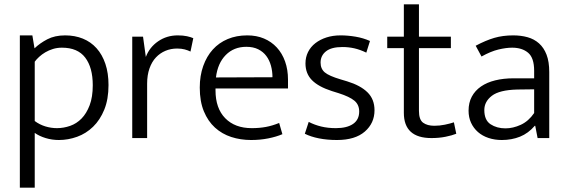

<svg xmlns="http://www.w3.org/2000/svg" viewBox="-20 -640 2630 890"><path d="M253 9Q221 9 191.5 0Q162 -9 141 -24V230H72V-476H130L140 -416Q165 -440 199.5 -458Q234 -476 282 -476Q327 -476 364 -461Q401 -446 427.5 -416.5Q454 -387 468.5 -344Q483 -301 483 -246Q483 -180 463.5 -132Q444 -84 411.5 -52.5Q379 -21 337.5 -6Q296 9 253 9ZM267 -419Q245 -419 225.5 -413Q206 -407 190 -397.5Q174 -388 161.5 -376.5Q149 -365 141 -354V-79Q164 -62 190.5 -54Q217 -46 244 -46Q275 -46 305 -56.5Q335 -67 358 -90.5Q381 -114 395.5 -152Q410 -190 410 -245Q410 -327 375 -373Q340 -419 267 -419Z M593 0V-470H643L656 -376Q673 -421 713 -448.5Q753 -476 804 -476Q829 -476 847 -472Q865 -468 876 -463L863 -401Q851 -407 836 -411Q821 -415 801 -415Q772 -415 747 -404.5Q722 -394 703 -374Q684 -354 673 -323Q662 -292 662 -252V0Z M1315 -230H979V-221Q979 -138 1024 -92Q1069 -46 1147 -46Q1182 -46 1212 -51.5Q1242 -57 1274 -70L1289 -18Q1261 -6 1223.5 1.5Q1186 9 1144 9Q1095 9 1052 -5Q1009 -19 976.5 -48.5Q944 -78 925 -124Q906 -170 906 -234Q906 -289 922 -334Q938 -379 966.5 -410.5Q995 -442 1035.5 -459Q1076 -476 1126 -476Q1169 -476 1203.5 -461.5Q1238 -447 1263 -420Q1288 -393 1301.5 -355Q1315 -317 1315 -271ZM1243 -282Q1243 -310 1236 -335.5Q1229 -361 1214.5 -380.5Q1200 -400 1177 -411.5Q1154 -423 1122 -423Q1064 -423 1026.5 -385Q989 -347 981 -281Z M1678 -396Q1649 -410 1622.5 -416Q1596 -422 1567 -422Q1516 -422 1491 -402Q1466 -382 1466 -350Q1466 -321 1485.5 -304.5Q1505 -288 1559 -272L1589 -263Q1651 -244 1683.5 -212Q1716 -180 1716 -129Q1716 -69 1671 -30Q1626 9 1542 9Q1497 9 1459 1.5Q1421 -6 1393 -20L1411 -75Q1438 -61 1469 -53.5Q1500 -46 1537 -46Q1588 -46 1616.5 -65.5Q1645 -85 1645 -123Q1645 -155 1622.5 -173.5Q1600 -192 1550 -208L1518 -218Q1456 -238 1426 -268.5Q1396 -299 1396 -346Q1396 -375 1408 -399Q1420 -423 1442 -440Q1464 -457 1493.5 -466.5Q1523 -476 1559 -476Q1592 -476 1628 -470Q1664 -464 1695 -450Z M2070 -417H1922V-126Q1922 -85 1941.5 -71Q1961 -57 1993 -57Q2018 -57 2042 -62Q2066 -67 2084 -73L2095 -20Q2075 -12 2045 -6Q2015 0 1980 0Q1852 0 1852 -117V-417H1775V-470H1852V-620H1922V-470H2070Z M2185 -428Q2232 -453 2271.5 -464.5Q2311 -476 2359 -476Q2395 -476 2425.5 -467.5Q2456 -459 2478.5 -439Q2501 -419 2513.5 -386.5Q2526 -354 2526 -306V0H2472L2461 -57H2459Q2429 -22 2390.5 -6.5Q2352 9 2306 9Q2273 9 2244.5 -0.5Q2216 -10 2195.5 -28Q2175 -46 2163.5 -71Q2152 -96 2152 -127Q2152 -164 2167 -192Q2182 -220 2209.5 -239Q2237 -258 2275.5 -267.5Q2314 -277 2361 -277H2456V-312Q2456 -372 2428 -395.5Q2400 -419 2354 -419Q2326 -419 2290.5 -410.5Q2255 -402 2212 -378ZM2456 -226 2378 -225Q2295 -223 2260 -196Q2225 -169 2225 -130Q2225 -83 2254 -64Q2283 -45 2323 -45Q2358 -45 2394 -61.5Q2430 -78 2456 -116Z"/></svg>

Font: Mukta Mahee Light
Style: Regular
Weight: 300
Designer: Shuchita Grover, Noopur Datye, Girish Dalvi, Yashodeep Gholap
Foundry: Ek Type
Version: Version 2.538;PS 1.000;hotconv 16.6.51;makeotf.lib2.5.65220;